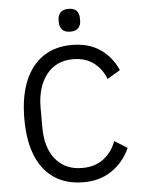

<svg xmlns="http://www.w3.org/2000/svg" viewBox="-60 -947 741 1006"><g transform="rotate(-5 310.5 -444.0)"><path d="M339 12Q251 12 188 -28.5Q125 -69 91.5 -148.5Q58 -228 58 -345Q58 -462 91.5 -543.5Q125 -625 188 -667.5Q251 -710 339 -710Q426 -710 486 -670Q546 -630 579 -557L511 -516Q490 -570 447 -602.5Q404 -635 339 -635Q249 -635 198.5 -569.5Q148 -504 148 -397V-293Q148 -186 198.5 -124.5Q249 -63 339 -63Q406 -63 451 -97.5Q496 -132 517 -189L584 -147Q551 -74 488.5 -31Q426 12 339 12ZM338 -780Q310 -780 296 -794.5Q282 -809 282 -833V-847Q282 -871 296 -885.5Q310 -900 338 -900Q367 -900 380.5 -885.5Q394 -871 394 -847V-833Q394 -809 380.5 -794.5Q367 -780 338 -780Z"/></g></svg>

Font: IBM Plex Sans Var
Style: Regular
Weight: 400
Designer: Mike Abbink, Paul van der Laan, Pieter van Rosmalen
Foundry: Bold Monday
Version: Version 3.000